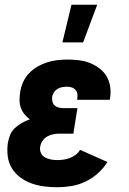

<svg xmlns="http://www.w3.org/2000/svg" viewBox="-20 -778 540 806"><path d="M221 8Q192 8 165 4.5Q138 1 112.5 -8Q87 -17 65.5 -33Q44 -49 30 -71.5Q16 -94 12.5 -122Q9 -150 13 -178Q16 -195 22.5 -211.5Q29 -228 42.5 -240.5Q56 -253 72 -262Q88 -271 105 -277Q92 -287 82 -299.5Q72 -312 67 -327Q62 -342 62 -359Q62 -376 65 -393Q68 -414 77.5 -434.5Q87 -455 103 -471.5Q119 -488 138.5 -499Q158 -510 178.5 -516.5Q199 -523 220.5 -525.5Q242 -528 263 -528Q288 -528 312 -525Q336 -522 357.5 -513.5Q379 -505 397.5 -491Q416 -477 427.5 -457.5Q439 -438 442.5 -414Q446 -390 442 -366L441 -359H304V-361Q306 -372 305 -382Q304 -392 298 -399.5Q292 -407 282.5 -410.5Q273 -414 263 -414Q253 -414 243 -412.5Q233 -411 223.5 -406Q214 -401 207.5 -392Q201 -383 199 -373Q198 -362 200 -352Q202 -342 209.5 -335.5Q217 -329 226.5 -326.5Q236 -324 247 -324H305L288 -217H230Q217 -217 204 -214.5Q191 -212 179 -205.5Q167 -199 159 -187.5Q151 -176 149 -163Q146 -149 151.5 -136.5Q157 -124 168.5 -117.5Q180 -111 193.5 -108.5Q207 -106 221 -106Q234 -106 247.5 -108Q261 -110 274 -115Q287 -120 298.5 -129Q310 -138 316 -149L431 -98Q415 -72 391 -50.5Q367 -29 338.5 -15.5Q310 -2 280 3Q250 8 221 8ZM242 -600 280 -758H388L329 -600Z"/></svg>

Font: Iosevka Curly Heavy
Style: Italic
Weight: 900
Italic angle: -9°
Monospace: yes
Designer: Belleve Invis
Foundry: Belleve Invis
Version: Version 22.1.2; ttfautohint (v1.8.4)